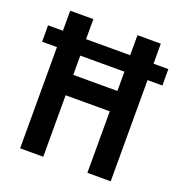

<svg xmlns="http://www.w3.org/2000/svg" viewBox="-131 -825 882 936"><g transform="rotate(20 310.0 -357.0)"><path d="M75 0V-525H-2V-610H75V-714H195V-610H424V-714H545V-610H622V-525H545V0H424V-319H195V0ZM196 -425H425V-525H196Z"/></g></svg>

Font: Noto Sans Hebrew Condensed SemiBold
Style: Regular
Weight: 600
Width: 3
Designer: Monotype Design Team
Foundry: Monotype Imaging Inc.
Version: Version 2.004; ttfautohint (v1.8.4.7-5d5b)